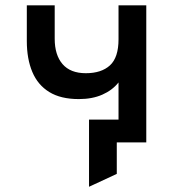

<svg xmlns="http://www.w3.org/2000/svg" viewBox="-20 -531 656 716"><path d="M312 165.5V-85H473.5V0H415.5V117.5ZM422 0V-223.5Q399 -194.5 361.5 -178Q324 -161.5 274 -161.5Q206.5 -161.5 163.8 -187.8Q121 -214 100.5 -262.8Q80 -311.5 80 -378V-511H184V-386.5Q184 -326 213.2 -292Q242.5 -258 300 -258Q358 -258 390 -287.2Q422 -316.5 422 -384.5V-511H525.5V0Z"/></svg>

Font: Overpass Mono SemiBold
Style: Regular
Weight: 600
Monospace: yes
Designer: Delve Withrington, Dave Bailey
Foundry: Delve Fonts LLC
Version: Version 4.000